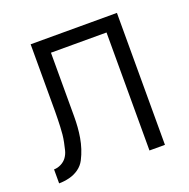

<svg xmlns="http://www.w3.org/2000/svg" viewBox="-99 -615 699 711"><g transform="rotate(-20 250.0 -260.0)"><path d="M373 0V-465H154V-256Q154 -235 154 -214Q154 -193 152.5 -172.5Q151 -152 147.5 -131.5Q144 -111 137.5 -91Q131 -71 121.5 -52.5Q112 -34 95 -22Q78 -10 57.5 -5Q37 0 17 0V-55Q31 -55 45 -62Q59 -69 67.5 -81Q76 -93 79.5 -107.5Q83 -122 86 -136.5Q89 -151 90.5 -166Q92 -181 92.5 -195.5Q93 -210 93.5 -225Q94 -240 94 -255V-520H434V0Z"/></g></svg>

Font: Iosevka Light
Style: Regular
Weight: 300
Monospace: yes
Designer: Belleve Invis
Foundry: Belleve Invis
Version: Version 32.5.0; ttfautohint (v1.8.4)